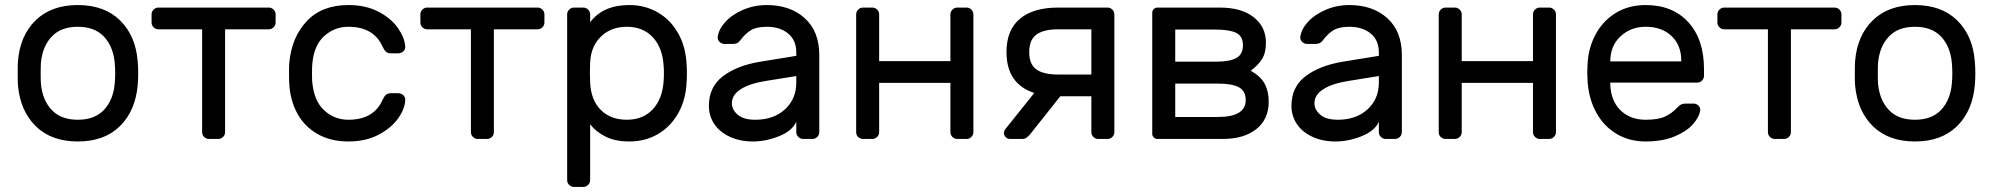

<svg xmlns="http://www.w3.org/2000/svg" viewBox="-20 -550 7889 760"><path d="M527 -259Q527 -235 525 -213Q516 -111 454.5 -50.5Q393 10 288 10Q183 10 121.5 -50.5Q60 -111 51 -213Q50 -224 50 -259Q50 -296 51 -307Q59 -409 121 -469.5Q183 -530 288 -530Q393 -530 455 -469.5Q517 -409 525 -307Q527 -285 527 -259ZM288 -444Q221 -444 184.5 -405Q148 -366 142 -302Q141 -290 141 -259Q141 -229 142 -218Q148 -154 184.5 -115Q221 -76 288 -76Q355 -76 391.5 -115Q428 -154 434 -218Q436 -240 436 -259Q436 -278 434 -302Q428 -366 391.5 -405Q355 -444 288 -444Z M1071 -493V-461Q1071 -450 1063 -442Q1055 -434 1044 -434H871V-27Q871 -16 863 -8Q855 0 844 0H807Q796 0 788 -8Q780 -16 780 -27V-434H607Q596 -434 588 -442Q580 -450 580 -461V-493Q580 -504 588 -512Q596 -520 607 -520H1044Q1055 -520 1063 -512Q1071 -504 1071 -493Z M1494 -154Q1501 -169 1508 -175Q1515 -181 1527 -181H1557Q1568 -181 1576 -173.5Q1584 -166 1584 -156Q1584 -122 1557 -83Q1530 -44 1479 -17Q1428 10 1359 10Q1288 10 1236 -20Q1184 -50 1156 -102.5Q1128 -155 1125 -220Q1124 -232 1124 -266Q1124 -290 1125 -300Q1134 -402 1194 -466Q1254 -530 1359 -530Q1428 -530 1478.5 -503.5Q1529 -477 1555.5 -438.5Q1582 -400 1584 -366Q1585 -355 1576.5 -347Q1568 -339 1557 -339H1527Q1515 -339 1508 -345Q1501 -351 1494 -366Q1459 -444 1359 -444Q1304 -444 1263 -407Q1222 -370 1216 -295Q1215 -284 1215 -259Q1215 -236 1216 -225Q1223 -150 1263.5 -113Q1304 -76 1359 -76Q1459 -76 1494 -154Z M2135 -493V-461Q2135 -450 2127 -442Q2119 -434 2108 -434H1935V-27Q1935 -16 1927 -8Q1919 0 1908 0H1871Q1860 0 1852 -8Q1844 -16 1844 -27V-434H1671Q1660 -434 1652 -442Q1644 -450 1644 -461V-493Q1644 -504 1652 -512Q1660 -520 1671 -520H2108Q2119 -520 2127 -512Q2135 -504 2135 -493Z M2316 163Q2316 174 2308 182Q2300 190 2289 190H2252Q2241 190 2233 182Q2225 174 2225 163V-493Q2225 -504 2233 -512Q2241 -520 2252 -520H2289Q2300 -520 2308 -512Q2316 -504 2316 -493V-462Q2367 -530 2471 -530Q2533 -530 2583.5 -501Q2634 -472 2664.5 -418Q2695 -364 2698 -292Q2699 -282 2699 -260Q2699 -237 2698 -227Q2695 -155 2664.5 -101.5Q2634 -48 2584 -19Q2534 10 2471 10Q2415 10 2376.5 -9.5Q2338 -29 2316 -58ZM2461 -76Q2526 -76 2564.5 -118Q2603 -160 2607 -232Q2608 -242 2608 -260Q2608 -278 2607 -288Q2603 -360 2564.5 -402Q2526 -444 2461 -444Q2399 -444 2359 -405.5Q2319 -367 2316 -303L2315 -264L2316 -224Q2319 -154 2358 -115Q2397 -76 2461 -76Z M3132 -329V-342Q3132 -391 3099.5 -417.5Q3067 -444 3015 -444Q2975 -444 2952.5 -430.5Q2930 -417 2910 -390Q2904 -382 2897 -379Q2890 -376 2878 -376H2848Q2837 -376 2828.5 -384Q2820 -392 2821 -403Q2824 -433 2850.5 -462.5Q2877 -492 2921 -511Q2965 -530 3015 -530Q3108 -530 3165.5 -478Q3223 -426 3223 -332V-27Q3223 -16 3215 -8Q3207 0 3196 0H3159Q3148 0 3140 -8Q3132 -16 3132 -27V-68Q3116 -32 3064 -11Q3012 10 2960 10Q2909 10 2869 -8.5Q2829 -27 2807.5 -59Q2786 -91 2786 -131Q2786 -206 2842 -248.5Q2898 -291 2991 -306ZM3132 -249 3014 -230Q2949 -220 2913 -197.5Q2877 -175 2877 -141Q2877 -116 2900 -96Q2923 -76 2970 -76Q3042 -76 3087 -117Q3132 -158 3132 -224Z M3833 -493V-27Q3833 -16 3825 -8Q3817 0 3806 0H3769Q3758 0 3750 -8Q3742 -16 3742 -27V-222H3460V-27Q3460 -16 3452 -8Q3444 0 3433 0H3396Q3385 0 3377 -7.5Q3369 -15 3369 -27V-493Q3369 -504 3377 -512Q3385 -520 3396 -520H3433Q3444 -520 3452 -512Q3460 -504 3460 -493V-308H3742V-493Q3742 -504 3750 -512Q3758 -520 3769 -520H3806Q3817 -520 3825 -512Q3833 -504 3833 -493Z M4391 -493V-27Q4391 -16 4383 -8Q4375 0 4364 0H4327Q4316 0 4308 -8Q4300 -16 4300 -27V-169H4177L4058 -19Q4051 -11 4044 -5.5Q4037 0 4026 0H3978Q3968 0 3961 -7Q3954 -14 3954 -23Q3954 -31 3958 -37L4074 -182Q3964 -218 3964 -344Q3964 -431 4017 -475.5Q4070 -520 4168 -520H4364Q4375 -520 4383 -512Q4391 -504 4391 -493ZM4300 -255V-434H4168Q4112 -434 4083 -413.5Q4054 -393 4054 -344Q4054 -295 4082.5 -275Q4111 -255 4168 -255Z M4541 -500Q4541 -508 4547 -514Q4553 -520 4561 -520H4809Q4894 -520 4942.5 -482Q4991 -444 4991 -381Q4991 -340 4975 -315.5Q4959 -291 4931 -270Q4970 -248 4986 -218.5Q5002 -189 5002 -148Q5002 -78 4953 -39Q4904 0 4820 0H4561Q4553 0 4547 -6Q4541 -12 4541 -20ZM4632 -306H4796Q4848 -306 4874 -320.5Q4900 -335 4900 -371Q4900 -407 4873 -420Q4846 -433 4791 -433H4632ZM4632 -87H4801Q4911 -87 4911 -154Q4911 -190 4884 -204.5Q4857 -219 4804 -219H4632Z M5438 -329V-342Q5438 -391 5405.5 -417.5Q5373 -444 5321 -444Q5281 -444 5258.5 -430.5Q5236 -417 5216 -390Q5210 -382 5203 -379Q5196 -376 5184 -376H5154Q5143 -376 5134.5 -384Q5126 -392 5127 -403Q5130 -433 5156.5 -462.5Q5183 -492 5227 -511Q5271 -530 5321 -530Q5414 -530 5471.5 -478Q5529 -426 5529 -332V-27Q5529 -16 5521 -8Q5513 0 5502 0H5465Q5454 0 5446 -8Q5438 -16 5438 -27V-68Q5422 -32 5370 -11Q5318 10 5266 10Q5215 10 5175 -8.5Q5135 -27 5113.5 -59Q5092 -91 5092 -131Q5092 -206 5148 -248.5Q5204 -291 5297 -306ZM5438 -249 5320 -230Q5255 -220 5219 -197.5Q5183 -175 5183 -141Q5183 -116 5206 -96Q5229 -76 5276 -76Q5348 -76 5393 -117Q5438 -158 5438 -224Z M6139 -493V-27Q6139 -16 6131 -8Q6123 0 6112 0H6075Q6064 0 6056 -8Q6048 -16 6048 -27V-222H5766V-27Q5766 -16 5758 -8Q5750 0 5739 0H5702Q5691 0 5683 -7.5Q5675 -15 5675 -27V-493Q5675 -504 5683 -512Q5691 -520 5702 -520H5739Q5750 -520 5758 -512Q5766 -504 5766 -493V-308H6048V-493Q6048 -504 6056 -512Q6064 -520 6075 -520H6112Q6123 -520 6131 -512Q6139 -504 6139 -493Z M6725 -277V-250Q6725 -239 6717 -231Q6709 -223 6698 -223H6354V-217Q6356 -151 6394.5 -113.5Q6433 -76 6494 -76Q6544 -76 6571.5 -89Q6599 -102 6621 -126Q6629 -134 6635.5 -137Q6642 -140 6653 -140H6683Q6695 -140 6703 -132Q6711 -124 6710 -113Q6706 -86 6680.5 -57.5Q6655 -29 6607.5 -9.5Q6560 10 6494 10Q6430 10 6380 -19.5Q6330 -49 6300.5 -101Q6271 -153 6265 -218Q6263 -248 6263 -264Q6263 -280 6265 -310Q6271 -372 6300.5 -422Q6330 -472 6379.5 -501Q6429 -530 6494 -530Q6601 -530 6663 -462Q6725 -394 6725 -277ZM6635 -307V-310Q6635 -371 6596.5 -407.5Q6558 -444 6494 -444Q6436 -444 6395.5 -407Q6355 -370 6354 -310V-307Z M7269 -493V-461Q7269 -450 7261 -442Q7253 -434 7242 -434H7069V-27Q7069 -16 7061 -8Q7053 0 7042 0H7005Q6994 0 6986 -8Q6978 -16 6978 -27V-434H6805Q6794 -434 6786 -442Q6778 -450 6778 -461V-493Q6778 -504 6786 -512Q6794 -520 6805 -520H7242Q7253 -520 7261 -512Q7269 -504 7269 -493Z M7799 -259Q7799 -235 7797 -213Q7788 -111 7726.5 -50.5Q7665 10 7560 10Q7455 10 7393.5 -50.5Q7332 -111 7323 -213Q7322 -224 7322 -259Q7322 -296 7323 -307Q7331 -409 7393 -469.5Q7455 -530 7560 -530Q7665 -530 7727 -469.5Q7789 -409 7797 -307Q7799 -285 7799 -259ZM7560 -444Q7493 -444 7456.5 -405Q7420 -366 7414 -302Q7413 -290 7413 -259Q7413 -229 7414 -218Q7420 -154 7456.5 -115Q7493 -76 7560 -76Q7627 -76 7663.5 -115Q7700 -154 7706 -218Q7708 -240 7708 -259Q7708 -278 7706 -302Q7700 -366 7663.5 -405Q7627 -444 7560 -444Z"/></svg>

Font: Contemporary
Style: Regular
Weight: 400
Designer: Victor Tran
Foundry: Victor Tran
Version: Version 1.100